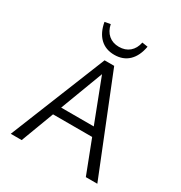

<svg xmlns="http://www.w3.org/2000/svg" viewBox="-197 -1003 1076 1143"><g transform="rotate(30 340.5 -431.5)"><path d="M193 -856 232 -863Q241 -819 269.5 -794.5Q298 -770 341 -770Q384 -770 412.5 -794Q441 -818 450 -862L489 -856Q477 -788 439 -751.5Q401 -715 341 -715Q281 -715 243 -751.5Q205 -788 193 -856ZM472 -226H203L118 0H43L308 -658H374L638 0H559ZM449 -285 336 -579 225 -285Z"/></g></svg>

Font: Ysabeau SC
Style: Regular
Weight: 400
Designer: Christian Thalmann (Catharsis Fonts)
Version: Version 0.003